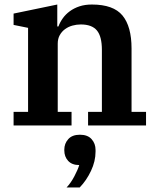

<svg xmlns="http://www.w3.org/2000/svg" viewBox="-20 -554 694 848"><path d="M40 -60H104V-431L40 -444V-494L233 -534V-437H238Q245 -456 257.5 -473.5Q270 -491 288.5 -504.5Q307 -518 331 -526Q355 -534 386 -534Q481 -534 521 -485.5Q561 -437 561 -340V-60H625V0H369V-60H430V-334Q430 -393 408 -419.5Q386 -446 337 -446Q318 -446 300 -441Q282 -436 267.5 -425.5Q253 -415 244 -399Q235 -383 235 -361V-60H296V0H40ZM274 274Q293 254 308.5 224.5Q324 195 330 175Q298 175 281 156.5Q264 138 264 110V107Q264 80 281.5 60.5Q299 41 333 41Q367 41 384.5 60.5Q402 80 402 108V116Q402 158 382 200.5Q362 243 332 274H274Z"/></svg>

Font: IBM Plex Serif SmBld
Style: Regular
Weight: 600
Designer: Mike Abbink, Paul van der Laan, Pieter van Rosmalen
Foundry: Bold Monday
Version: Version 3.001